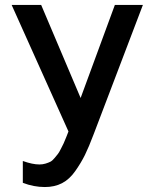

<svg xmlns="http://www.w3.org/2000/svg" viewBox="-20 -528 623 774"><path d="M72 209V121Q111 135 139 135Q152 135 163.5 131.5Q175 128 183 124Q191 120 200 109Q209 98 213.5 92.5Q218 87 226 71Q234 55 236.5 50Q239 45 247 25Q255 5 256 2L27 -508H146L305 -133L443 -508H556L358 12Q338 65 322.5 96.5Q307 128 283.5 161.5Q260 195 230 210.5Q200 226 161 226Q116 226 72 209Z"/></svg>

Font: Metropolitano Medium
Style: Regular
Weight: 500
Designer: Fonts by Alex Slobzheninov & Chris M. Simpson / Changes by Cristiano Sobral
Foundry: Fonts by Alex Slobzheninov & Chris M. Simpson / Changes by Cristiano Sobral
Version: Version 1.00;August 30, 2020;FontCreator 13.0.0.2681 64-bit